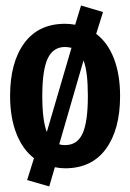

<svg xmlns="http://www.w3.org/2000/svg" viewBox="-20 -590 466 687"><path d="M409.7 -246.6Q409.7 -126.5 358.9 -57.1Q308.1 12.2 212.9 12.2Q195.3 12.2 176.3 8.3L156.2 77.1L77.1 54.2L101.6 -23.9Q60.5 -55.7 38.3 -113Q16.1 -170.4 16.1 -246.6Q16.1 -366.7 66.9 -435.8Q117.7 -504.9 212.9 -504.9Q230 -504.9 249 -501.5L270 -570.3L348.6 -546.9L324.2 -468.8Q365.7 -437.5 387.7 -380.4Q409.7 -323.2 409.7 -246.6ZM131.3 -246.6Q131.3 -159.2 147.5 -117.7L235.8 -418.9Q221.7 -421.9 212.9 -421.9Q169.9 -421.9 150.6 -380.4Q131.3 -338.9 131.3 -246.6ZM294.4 -246.6Q294.4 -334.5 278.8 -373.5L191.9 -73.7Q200.2 -70.8 212.9 -70.8Q256.8 -70.8 275.6 -112.5Q294.4 -154.3 294.4 -246.6Z"/></svg>

Font: Amiri Typewriter
Style: Bold
Weight: 700
Monospace: yes
Designer: Khaled Hosny
Version: Version 1.1